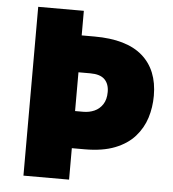

<svg xmlns="http://www.w3.org/2000/svg" viewBox="-52 -762 730 809"><g transform="rotate(5 313.5 -357.0)"><path d="M595 -383Q595 -334 581 -289.5Q567 -245 535.5 -209.5Q504 -174 452 -153.5Q400 -133 324 -133H270V0H77V-714H270V-610H324Q460 -610 527.5 -551Q595 -492 595 -383ZM305 -290Q330 -290 351.5 -299.5Q373 -309 386.5 -329.5Q400 -350 400 -382Q400 -416 381 -435Q362 -454 320 -454H270V-290Z"/></g></svg>

Font: Noto Sans Devanagari Black
Style: Regular
Weight: 900
Version: Version 2.003